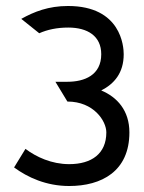

<svg xmlns="http://www.w3.org/2000/svg" viewBox="-20 -610 480 641"><path d="M27 -51C72 -18 134 11 211 11C319 11 412 -38 412 -168C412 -241 371 -286 318 -308C361 -330 393 -366 393 -429C393 -454 385 -590 207 -590C142 -590 94 -571 51 -547L111 -499C138 -511 170 -518 208 -518C272 -518 318 -490 318 -429C318 -359 262 -337 205 -337H165L205 -271C293 -271 335 -206 335 -168C335 -97 286 -62 211 -62C152 -62 101 -86 65 -113Z"/></svg>

Font: Charger Sport
Style: Regular
Weight: 400
Designer: Jasper
Foundry: Cannot Into Space Fonts
Version: Version 1.1